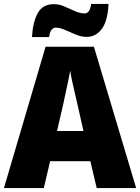

<svg xmlns="http://www.w3.org/2000/svg" viewBox="-20 -953 710 973"><path d="M470 0 438 -136H234L202 0H0L211 -716H456L670 0ZM373 -422Q368 -444 360.5 -476Q353 -508 346 -540Q339 -572 336 -595Q332 -573 325.5 -542Q319 -511 312 -479.5Q305 -448 300 -423L269 -289H403ZM142 -765Q146 -840 171 -886Q196 -932 253 -932Q279 -932 306 -920.5Q333 -909 359 -897Q385 -885 410 -885Q420 -885 429 -895Q438 -905 442 -933H530Q526 -846 495.5 -806Q465 -766 420 -766Q392 -766 363.5 -778Q335 -790 309 -801.5Q283 -813 261 -813Q253 -813 243 -804Q233 -795 229 -765Z"/></svg>

Font: Noto Sans Lao UI SemCond Blk
Style: Regular
Weight: 900
Width: 4
Designer: Monotype Design Team
Foundry: Monotype Imaging Inc.
Version: Version 2.000; ttfautohint (v1.8.4.7-5d5b)